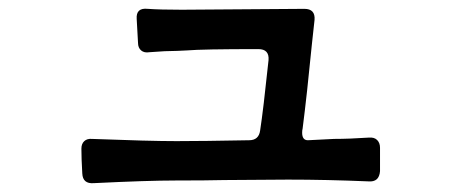

<svg xmlns="http://www.w3.org/2000/svg" viewBox="-20 -444 1040 434"><path d="M839 -110V-57Q837 -32 813 -34Q718 -38 631 -38L487 -37Q447 -36 377 -36Q314 -36 192 -30Q167 -28 166 -52Q164 -86 164 -108Q164 -119 170.5 -125Q177 -131 188 -130Q318 -125 379 -125Q437 -125 543 -127Q565 -127 568 -149Q575 -194 587 -308Q589 -333 564 -333Q437 -333 402 -330L381 -329Q355 -329 318 -326Q306 -324 299 -330Q292 -336 292 -347L289 -401Q287 -427 314 -424Q342 -422 391 -422L668 -424Q693 -424 691 -399L685 -344Q674 -231 664 -153Q663 -150 663 -144Q663 -127 676 -127L735 -130Q769 -130 814 -133Q826 -134 832.5 -127.5Q839 -121 839 -110Z"/></svg>

Font: Shippori Gochic B2 Bold
Style: Regular
Weight: 700
Designer: FONTDASU
Foundry: FONTDASU / Google Inc. / but / Adobe
Version: Version 1.130